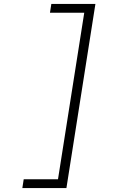

<svg xmlns="http://www.w3.org/2000/svg" viewBox="-20 -850 640 980"><path d="M319 110H94L101 65H276L410 -785H235L242 -830H467Z"/></svg>

Font: JetBrains Mono Extra Light
Style: Italic
Weight: 200
Italic angle: -9°
Monospace: yes
Designer: Philipp Nurullin, Konstantin Bulenkov
Foundry: JetBrains
Version: 2.002